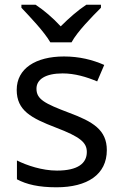

<svg xmlns="http://www.w3.org/2000/svg" viewBox="-20 -786 519 816"><path d="M194 -606H284C308 -651 371 -715 409 -753V-766H347C312 -743 274 -710 238 -674C205 -710 166 -743 131 -766H71V-753C107 -715 168 -651 194 -606ZM434 -148C434 -234 375 -269 273 -307C170 -346 135 -364 135 -409C135 -449 174 -474 246 -474C298 -474 348 -459 393 -440L423 -510C373 -532 317 -546 252 -546C132 -546 51 -495 51 -404C51 -316 113 -284 217 -244C322 -204 349 -180 349 -140C349 -92 311 -61 222 -61C159 -61 94 -83 52 -104V-24C93 -2 145 10 220 10C351 10 434 -44 434 -148Z"/></svg>

Font: Noto Sans Arabic
Style: Regular
Weight: 400
Designer: Monotype Design Team, Nadine Chahine, Nizar Qandah and Khaled Hosny
Foundry: Monotype Imaging Inc.
Version: Version 2.012